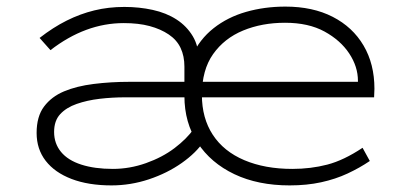

<svg xmlns="http://www.w3.org/2000/svg" viewBox="-20 -552 1258 582"><path d="M318 10Q248 10 197 -9.5Q146 -29 118.5 -64.5Q91 -100 91 -149Q91 -199 113.5 -229Q136 -259 174 -275Q212 -291 264 -297.5Q316 -304 373 -304H1087L1065 -284V-307Q1065 -350 1038.5 -390Q1012 -430 963.5 -456.5Q915 -483 844 -483Q774 -483 717 -459.5Q660 -436 626 -388Q592 -340 592 -264Q592 -194 625 -143.5Q658 -93 720.5 -66.5Q783 -40 866 -40Q922 -40 972 -53Q1022 -66 1079 -104L1101 -64Q1070 -43 1033.5 -26Q997 -9 953.5 0.5Q910 10 858 10Q762 10 690.5 -24Q619 -58 579 -119Q539 -180 539 -261Q539 -332 562 -382.5Q585 -433 627.5 -466.5Q670 -500 726 -516Q782 -532 845 -532Q928 -532 988.5 -501Q1049 -470 1082 -414Q1115 -358 1115 -283L1114 -257H360Q320 -257 282 -252.5Q244 -248 212.5 -237Q181 -226 162.5 -206Q144 -186 144 -152Q144 -117 165 -91.5Q186 -66 226.5 -53Q267 -40 322 -40Q373 -40 422.5 -57.5Q472 -75 509 -103Q546 -131 568 -162L599 -125Q575 -89 531 -58Q487 -27 431.5 -8.5Q376 10 318 10ZM539 -289V-350Q539 -382 527.5 -406.5Q516 -431 491.5 -447.5Q467 -464 433.5 -473Q400 -482 355 -482Q297 -482 241.5 -461.5Q186 -441 133 -400L100 -437Q141 -469 182 -489.5Q223 -510 266 -520.5Q309 -531 357 -531Q402 -531 443 -522Q484 -513 515 -493Q546 -473 564.5 -442Q583 -411 583 -366V-289Z"/></svg>

Font: Lexend Peta ExtraLight
Style: Regular
Weight: 250
Version: Version 1.007